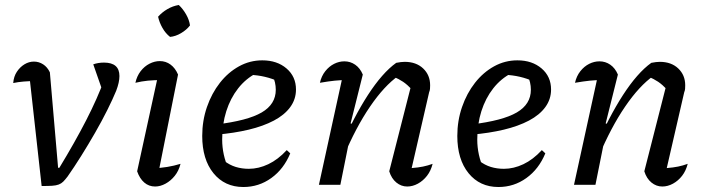

<svg xmlns="http://www.w3.org/2000/svg" viewBox="-20 -741 2835 770"><path d="M218 -68Q280 -170 325.5 -258.5Q371 -347 399 -424L398 -357L354 -483Q374 -490 397 -490Q428 -490 443.5 -476.5Q459 -463 459 -436Q459 -411 446 -377Q432 -343 410 -299Q388 -255 361 -208Q334 -161 305.5 -115.5Q277 -70 251 -33Q241 -20 233.5 -12.5Q226 -5 215.5 -1Q205 3 189 4Q173 5 147 5L95 -463L124 -417Q98 -416 75 -414Q52 -412 33 -408Q35 -434 47.5 -453Q60 -472 78 -483Q96 -494 116 -494Q136 -494 153 -483Q170 -472 180 -451L213 -68Z M611 -26 593 -66Q623 -67 650.5 -71.5Q678 -76 704 -84Q697 -56 681 -36Q665 -16 644 -4.5Q623 7 602 7Q577 7 558.5 -9Q540 -25 530 -54L619 -462L633 -420Q598 -420 573 -417.5Q548 -415 523 -409Q529 -436 544 -455.5Q559 -475 579.5 -485.5Q600 -496 621 -496Q645 -496 664 -482Q683 -468 694 -442ZM697 -721Q714 -705 726.5 -683Q739 -661 742 -639Q728 -621 706 -608Q684 -595 662 -593Q644 -607 631.5 -629Q619 -651 614 -674Q630 -692 651.5 -704.5Q673 -717 697 -721Z M956 9Q881 9 836 -46.5Q791 -102 791 -196Q791 -257 810 -312Q829 -367 862 -409Q895 -451 938.5 -475Q982 -499 1032 -499Q1091 -499 1129 -466.5Q1167 -434 1167 -382Q1167 -343 1144 -311.5Q1121 -280 1078.5 -257.5Q1036 -235 977.5 -221Q919 -207 848 -201V-242Q973 -257 1029.5 -290Q1086 -323 1086 -381Q1086 -411 1073 -438L1100 -413Q1072 -426 1042 -433Q1012 -440 980 -441L1009 -448Q966 -426 935 -386.5Q904 -347 887.5 -295Q871 -243 871 -181Q871 -151 877.5 -121Q884 -91 897 -64L879 -96Q901 -79 925.5 -71.5Q950 -64 978 -64Q1017 -64 1056 -82.5Q1095 -101 1130 -139L1144 -126Q1118 -63 1068 -27Q1018 9 956 9Z M1541 -54 1630 -403 1634 -380Q1613 -402 1596.5 -413Q1580 -424 1557 -434L1578 -437Q1521 -397 1464 -313.5Q1407 -230 1358 -113L1346 -149Q1372 -210 1399.5 -263Q1427 -316 1455.5 -360Q1484 -404 1512.5 -436.5Q1541 -469 1569 -489Q1579 -491 1587.5 -492Q1596 -493 1603 -493Q1649 -493 1677 -466.5Q1705 -440 1705 -399Q1705 -392 1704.5 -385Q1704 -378 1701 -371L1631 -67Q1657 -69 1676.5 -73Q1696 -77 1715 -84Q1708 -56 1692.5 -36Q1677 -16 1656 -4.5Q1635 7 1613 7Q1589 7 1569.5 -9Q1550 -25 1541 -54ZM1259 0 1360 -462 1373 -420Q1347 -420 1322.5 -417.5Q1298 -415 1263 -409Q1269 -436 1284.5 -455.5Q1300 -475 1320 -485Q1340 -495 1361 -495Q1385 -495 1404.5 -481.5Q1424 -468 1435 -442L1386 -246L1394 -244L1345 0Z M1979 9Q1904 9 1859 -46.5Q1814 -102 1814 -196Q1814 -257 1833 -312Q1852 -367 1885 -409Q1918 -451 1961.5 -475Q2005 -499 2055 -499Q2114 -499 2152 -466.5Q2190 -434 2190 -382Q2190 -343 2167 -311.5Q2144 -280 2101.5 -257.5Q2059 -235 2000.5 -221Q1942 -207 1871 -201V-242Q1996 -257 2052.5 -290Q2109 -323 2109 -381Q2109 -411 2096 -438L2123 -413Q2095 -426 2065 -433Q2035 -440 2003 -441L2032 -448Q1989 -426 1958 -386.5Q1927 -347 1910.5 -295Q1894 -243 1894 -181Q1894 -151 1900.5 -121Q1907 -91 1920 -64L1902 -96Q1924 -79 1948.5 -71.5Q1973 -64 2001 -64Q2040 -64 2079 -82.5Q2118 -101 2153 -139L2167 -126Q2141 -63 2091 -27Q2041 9 1979 9Z M2564 -54 2653 -403 2657 -380Q2636 -402 2619.5 -413Q2603 -424 2580 -434L2601 -437Q2544 -397 2487 -313.5Q2430 -230 2381 -113L2369 -149Q2395 -210 2422.5 -263Q2450 -316 2478.5 -360Q2507 -404 2535.5 -436.5Q2564 -469 2592 -489Q2602 -491 2610.5 -492Q2619 -493 2626 -493Q2672 -493 2700 -466.5Q2728 -440 2728 -399Q2728 -392 2727.5 -385Q2727 -378 2724 -371L2654 -67Q2680 -69 2699.5 -73Q2719 -77 2738 -84Q2731 -56 2715.5 -36Q2700 -16 2679 -4.5Q2658 7 2636 7Q2612 7 2592.5 -9Q2573 -25 2564 -54ZM2282 0 2383 -462 2396 -420Q2370 -420 2345.5 -417.5Q2321 -415 2286 -409Q2292 -436 2307.5 -455.5Q2323 -475 2343 -485Q2363 -495 2384 -495Q2408 -495 2427.5 -481.5Q2447 -468 2458 -442L2409 -246L2417 -244L2368 0Z"/></svg>

Font: Piazzolla Thin Medium
Style: Italic
Weight: 500
Italic angle: -11.3°
Version: Version 2.005